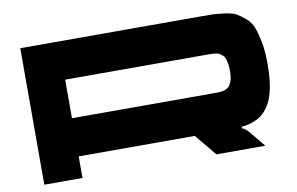

<svg xmlns="http://www.w3.org/2000/svg" viewBox="-74 -835 1499 970"><g transform="rotate(-10 676.0 -350.0)"><path d="M1296.9 -405.8Q1296.9 -334 1286.6 -282Q1276.4 -230 1256.3 -197.8Q1236.3 -165.5 1211.2 -147.9Q1186 -130.4 1151.4 -121.6Q1126 -115.2 1112.8 -115.2V-106.4Q1123.5 -105.5 1142.1 -86.9L1213.9 0H962.9L871.6 -110.8H275.9V0H80.1V-700.2H1002.9Q1048.8 -700.2 1071.3 -699.5Q1093.8 -698.7 1131.3 -693.4Q1168.9 -688 1187.7 -677.2Q1206.5 -666.5 1231.4 -645.3Q1256.3 -624 1267.8 -593Q1279.3 -562 1288.1 -514.6Q1296.9 -467.3 1296.9 -405.8ZM1004.9 -306.6Q1018.1 -306.6 1024.9 -306.9Q1031.7 -307.1 1043 -308.3Q1054.2 -309.6 1060.3 -312Q1066.4 -314.5 1074.5 -319.1Q1082.5 -323.7 1086.9 -331.1Q1091.3 -338.4 1095.7 -348.6Q1100.1 -358.9 1101.8 -373.3Q1103.5 -387.7 1103.5 -405.8Q1103.5 -426.3 1100.6 -442.1Q1097.7 -458 1093.8 -468.5Q1089.8 -479 1081.5 -486.1Q1073.2 -493.2 1066.9 -496.8Q1060.5 -500.5 1048.1 -502.2Q1035.6 -503.9 1028.1 -504.2Q1020.5 -504.4 1004.9 -504.4H275.9V-306.6Z"/></g></svg>

Font: Donpoligrafbum
Style: Bold
Weight: 700
Designer: Sasha Pavljenko
Version: Version 1.002;Fontself Maker 3.5.8